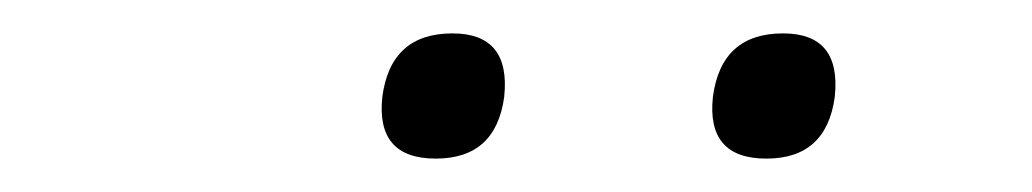

<svg xmlns="http://www.w3.org/2000/svg" viewBox="-20 -706 618 115"><path d="M209 -648Q214 -686 251 -686Q286 -686 282 -648Q277 -611 241 -611Q205 -611 209 -648ZM407 -648Q412 -686 449 -686Q484 -686 480 -648Q475 -611 439 -611Q403 -611 407 -648Z"/></svg>

Font: Haskoy ExtraLight
Style: Italic
Weight: 200
Designer: Ertekin Erdin
Foundry: Ertekin Erdin
Version: Version 2.000; ttfautohint (v1.8.4.7-5d5b)